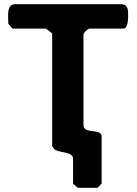

<svg xmlns="http://www.w3.org/2000/svg" viewBox="-20 -727 658 920"><path d="M230 -567V-27C230 -26 237 -17 240 -13C257 7 330 -3 330 33V153L353 173H447L467 153V-73C467 -114 380 -82 380 -127V-560C380 -567 388 -576 393 -580C397 -583 406 -590 407 -590H573C594 -590 594 -644 594 -650C594 -673 596 -707 560 -707H53C16 -707 19 -665 19 -640C19 -633 20 -614 20 -613L40 -590H200C204 -587 227 -569 230 -567Z"/></svg>

Font: Asimov Print
Style: C
Weight: 500
Designer: Google
Version: Version 2.000980: 2014